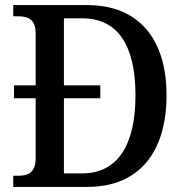

<svg xmlns="http://www.w3.org/2000/svg" viewBox="-20 -734 726 754"><path d="M32 0H323C530 0 634 -141 634 -360C634 -587 519 -714 323 -714H32V-670H51C89 -670 120 -659 120 -604V-399H35V-348H120V-113C120 -57 91 -44 53 -44H32ZM302 -53H231V-348H374V-399H231V-662H303C442 -662 512 -557 512 -360C512 -164 442 -53 302 -53Z"/></svg>

Font: Noto Serif Lao SemiCondensed Medium
Style: Regular
Weight: 500
Width: 4
Designer: Monotype Design Team
Foundry: Monotype Imaging Inc.
Version: Version 2.003